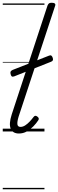

<svg xmlns="http://www.w3.org/2000/svg" viewBox="-20 -955 422 1395"><path d="M117 15Q73 15 58 -19.5Q43 -54 65 -123L325 -914Q330 -926 336 -930.5Q342 -935 356 -935Q372 -935 378.5 -929Q385 -923 380 -911L115 -107Q104 -70 106.5 -51.5Q109 -33 129 -33Q146 -33 163 -44Q180 -55 195.5 -71.5Q211 -88 223 -104Q229 -112 235 -113.5Q241 -115 250 -109Q260 -102 261.5 -95Q263 -88 258 -81Q244 -59 222 -36.5Q200 -14 174 0.5Q148 15 117 15ZM83 -400Q71 -396 65.5 -400Q60 -404 57 -417Q54 -429 57.5 -435.5Q61 -442 72 -447L337 -551Q347 -555 353 -551Q359 -547 363 -535Q367 -524 364 -517Q361 -510 350 -506ZM0 410H303V420H0ZM0 -20H303V0H0ZM0 -505H303V-500H0ZM0 -930H303V-920H0Z"/></svg>

Font: Playwrite DE LA Guides
Style: Regular
Weight: 400
Designer: Veronika Burian, José Scaglione
Foundry: TypeTogether
Version: Version 1.003